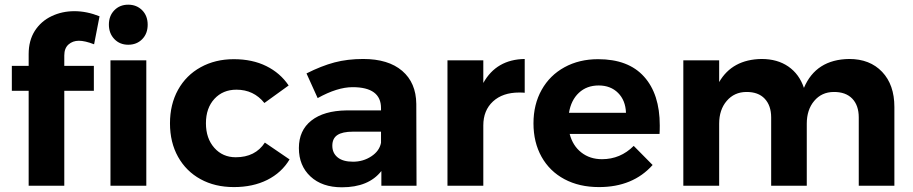

<svg xmlns="http://www.w3.org/2000/svg" viewBox="-20 -797 3917 824"><path d="M255.9 -559.1V-514.2H382.8V-407.2H255.9V0H103V-407.2H30.8V-514.2H103V-564.9Q103 -623 129.4 -664.6Q156.2 -706.1 201.2 -727.5Q246.1 -749 299.3 -749Q352.5 -749 407.2 -727.1L383.8 -606.9Q344.7 -622.1 318.4 -622.1Q292 -622.1 273.9 -606Q255.9 -589.8 255.9 -559.1ZM454.1 -538.1H607.9V0H454.1ZM530.3 -605Q494.1 -605 470.7 -629.4Q447.3 -653.8 447.3 -691.4Q447.3 -729 470.7 -752.9Q494.1 -776.9 530.3 -776.9Q566.4 -776.9 590.3 -752.9Q613.8 -729 613.8 -690.9Q613.8 -652.8 590.3 -628.9Q566.9 -605 530.3 -605Z M994.6 -412.1Q936.5 -412.1 900.1 -372.6Q863.8 -333 863.8 -268.1Q863.8 -203.1 899.7 -162.6Q935.5 -122.1 991.7 -122.1Q1075.7 -122.1 1116.7 -185.1L1222.7 -112.8Q1188.5 -55.7 1127 -24.9Q1065.4 5.9 983.9 5.9Q902.3 5.9 840.6 -28.1Q778.8 -62 744.1 -124Q709.5 -186 709.5 -267.6Q709.5 -349.1 744.1 -411.6Q778.8 -474.1 841.3 -508.5Q903.8 -543 983.4 -543Q1063 -543 1122.8 -513.4Q1182.6 -483.9 1218.8 -430.2L1114.7 -355Q1068.8 -412.1 994.6 -412.1Z M1615.2 -231.9H1494.6Q1449.7 -231.9 1428 -217.5Q1406.2 -203.1 1406.2 -171.6Q1406.2 -140.1 1429 -121.6Q1451.7 -103 1495.1 -103Q1538.6 -103 1573.5 -126Q1608.4 -148.9 1615.2 -184.1ZM1615.2 -333Q1615.2 -422.9 1493.2 -422.9Q1427.7 -422.9 1343.3 -376L1295.4 -481.9Q1359.4 -514.2 1415.5 -529.1Q1471.7 -543.9 1538.6 -543.9Q1646.5 -543.9 1706.1 -492.9Q1765.6 -441.9 1766.6 -351.1L1767.6 0H1616.7V-63Q1562 6.8 1447.3 6.8Q1362.3 6.8 1312.5 -39.6Q1262.7 -85.9 1262.7 -161.6Q1262.7 -237.3 1316.2 -279.5Q1369.6 -321.8 1467.3 -323.2H1615.2Z M2208 -399.9Q2137.2 -399.9 2095.7 -361.6Q2054.2 -323.2 2054.2 -258.8V0H1900.4V-538.1H2054.2V-440.9Q2110.4 -542 2231.9 -543.9V-398.9Q2224.1 -399.9 2208 -399.9Z M2421.9 -313H2666.5Q2664.6 -366.2 2632.6 -398.2Q2600.6 -430.2 2549.3 -430.2Q2498 -430.2 2464.4 -398.7Q2430.7 -367.2 2421.9 -313ZM2546.9 -543Q2676.8 -543 2744.1 -468Q2811.5 -393.1 2811.5 -258.8Q2811.5 -234.9 2810.5 -222.2H2424.8Q2438 -171.4 2474.9 -142.6Q2511.7 -113.8 2563.5 -113.8Q2642.6 -113.8 2699.7 -170.9L2780.8 -88.9Q2696.3 5.9 2550.8 5.9Q2465.8 5.9 2402.3 -28.1Q2338.9 -62 2304.2 -124Q2269.5 -186 2269.5 -267.6Q2269.5 -349.1 2304.7 -411.6Q2339.8 -474.1 2402.8 -508.5Q2465.8 -543 2546.9 -543Z M3818.4 -337.9V0H3665.5V-293Q3665.5 -344.7 3637.5 -373.8Q3609.4 -402.8 3557.9 -402.3Q3506.3 -401.9 3474.4 -364Q3442.4 -326.2 3442.4 -266.1V0H3289.6V-293Q3289.6 -343.8 3262 -373.3Q3234.4 -402.8 3182.9 -402.3Q3131.3 -401.9 3098.9 -364Q3066.4 -326.2 3066.4 -266.1V0H2912.6V-538.1H3066.4V-444.8Q3122.6 -542 3248.5 -543.9Q3316.4 -543.9 3363.3 -511.5Q3410.2 -479 3430.2 -419.9Q3481.9 -542 3624.5 -543.9Q3713.4 -543.9 3765.9 -488.5Q3818.4 -433.1 3818.4 -337.9Z"/></svg>

Font: Montserrat-SemiBold
Style: Regular
Weight: 600
Designer: Julieta Ulanovsky
Foundry: Julieta Ulanovsky
Version: Version 6.001